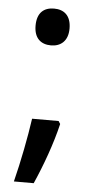

<svg xmlns="http://www.w3.org/2000/svg" viewBox="-51 -581 362 743"><g transform="rotate(5 130.0 -209.0)"><path d="M63 -477C63 -428 90 -406 129 -406C166 -406 195 -428 195 -477C195 -528 167 -549 129 -549C90 -549 63 -528 63 -477ZM191 -106 184 -117H81C71 -46 52 52 32 131H109C141 59 173 -29 191 -106Z"/></g></svg>

Font: Noto Sans Myanmar SemiCondensed Medium
Style: Regular
Weight: 500
Width: 4
Designer: Monotype Design Team
Foundry: Monotype Imaging Inc.
Version: Version 2.107